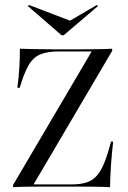

<svg xmlns="http://www.w3.org/2000/svg" viewBox="-20 -772 530 792"><path d="M33.9 0V-8.9L358.1 -559.7H221.8Q175 -559.7 146 -547.6Q116.9 -535.5 98 -502.8Q79 -470.2 61.3 -409.7H51.6Q57.3 -452.4 59.7 -492.3Q62.1 -532.3 62.1 -571Q85.5 -570.2 119.8 -569.4Q154 -568.5 204 -568.5H307.3Q338.7 -568.5 375.4 -569Q412.1 -569.4 442.7 -571V-562.1L118.5 -11.3H274.2Q310.5 -11.3 335.5 -19Q360.5 -26.6 378.2 -46Q396 -65.3 410.1 -100Q424.2 -134.7 437.9 -187.9H446.8Q441.1 -138.7 437.9 -91.9Q434.7 -45.2 433.9 0Q403.2 -1.6 358.9 -2Q314.5 -2.4 249.2 -2.4H175.8Q141.1 -2.4 103.6 -2Q66.1 -1.6 33.9 0ZM379.8 -751.6 383.9 -746.8 242.7 -626.6H233.9L95.2 -746.8L99.2 -751.6L284.7 -680.6L250 -675.8Z"/></svg>

Font: Playfair 144pt SemiCondensed Light
Style: Regular
Weight: 300
Width: 4
Designer: Claus Eggers Sørensen
Foundry: Claus Eggers Sørensen
Version: Version 2.203